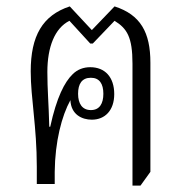

<svg xmlns="http://www.w3.org/2000/svg" viewBox="-20 -575 574 600"><path d="M394 5H419L450 -38V-379C450 -474 419 -529 338 -555L267 -481L198 -555C113 -527 76 -463 76 -352C76 -268 95 -179 95 -54V0H151V-38C152 -133 173 -213 200 -262C202 -217 236 -201 267 -201C308 -201 337 -230 337 -281C337 -334 308 -365 262 -365C241 -365 222 -358 207 -343C182 -319 157 -271 137 -179H134C132 -256 128 -294 128 -350C128 -428 151 -487 197 -510L262 -439H270L338 -510C377 -486 394 -459 394 -376ZM264 -231C237 -231 224 -251 224 -282C224 -313 236 -332 264 -332C291 -332 303 -313 303 -282C303 -251 291 -231 264 -231Z"/></svg>

Font: Noto Serif Thai Condensed Light
Style: Regular
Weight: 300
Width: 3
Designer: Monotype Design Team
Foundry: Monotype Imaging Inc.
Version: Version 2.002